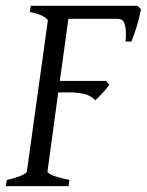

<svg xmlns="http://www.w3.org/2000/svg" viewBox="-20 -635 501 655"><path d="M460.9 -603Q458.5 -590.3 454.8 -575.2Q451.2 -560.1 446.5 -544.9Q441.9 -529.8 437 -516.1Q432.1 -502.4 428.2 -493.2H408.2Q410.2 -515.6 409.2 -530.5Q408.2 -545.4 404.8 -554.4Q401.4 -563.5 395.5 -567.1Q389.6 -570.8 380.9 -570.8H213.4L184.1 -358.9H341.8L353 -345.2Q347.7 -338.4 341.6 -331.1Q335.4 -323.7 329.1 -316.7Q322.8 -309.6 316.4 -303.5Q310.1 -297.4 305.2 -293Q288.6 -309.6 266.8 -314.7Q245.1 -319.8 212.9 -319.8H178.7L142.1 -50.8Q141.1 -44.9 157.7 -37.6Q174.3 -30.3 216.8 -21L213.9 0H0L2.9 -21Q33.7 -27.8 52.2 -35.9Q70.8 -43.9 71.8 -50.8L143.1 -564Q144 -569.8 128.9 -578.6Q113.8 -587.4 82 -594.2L85 -615.2H449.2Z"/></svg>

Font: Akkhara
Style: Italic
Weight: 400
Italic angle: -7°
Designer: J. Victor Gaultney
Version: Version 1.00 June 13, 2006, initial release